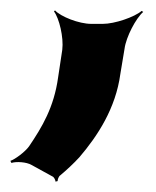

<svg xmlns="http://www.w3.org/2000/svg" viewBox="-42 -166 301 370"><path d="M19 152 59 174C62 175 65 181 65 184L69 183C69 180 71 174 74 172C86 162 99 150 111 137C146 96 181 43 190 -24L198 -72C201 -95 220 -131 234 -143L231 -145C217 -133 179 -120 156 -120H134C110 -120 75 -134 64 -146L62 -144C72 -131 81 -94 78 -70L70 -17C62 41 39 79 14 116C6 127 -13 141 -22 144L-20 148C-11 145 9 146 19 152Z"/></svg>

Font: Asimov
Style: EdgeNarIt
Weight: 500
Designer: Google
Version: Version 2.000980: 2014